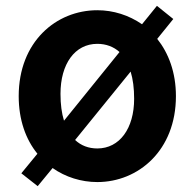

<svg xmlns="http://www.w3.org/2000/svg" viewBox="-20 -609 666 657"><path d="M109 28 160 -34C204 -3 258 14 313 14C453 14 582 -94 582 -280C582 -361 557 -427 518 -476L573 -544L517 -589L466 -526C421 -557 368 -574 313 -574C172 -574 44 -466 44 -280C44 -199 68 -132 108 -83L53 -16ZM313 -101C283 -101 257 -111 237 -130L427 -364C435 -338 439 -307 439 -271C439 -169 389 -101 313 -101ZM199 -196C191 -222 187 -252 187 -288C187 -390 236 -459 313 -459C343 -459 369 -449 389 -431Z"/></svg>

Font: Source Han Sans KR
Style: Bold
Weight: 700
Designer: Ryoko NISHIZUKA 西塚涼子 (kana, bopomofo & ideographs); Paul D. Hunt (Latin, Greek & Cyrillic); Sandoll Communications 산돌커뮤니
Foundry: Adobe
Version: Version 2.004;hotconv 1.0.118;makeotfexe 2.5.65603